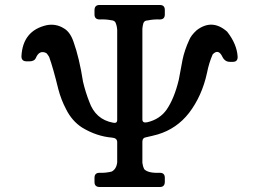

<svg xmlns="http://www.w3.org/2000/svg" viewBox="-20 -717 1040 770"><path d="M359 -676Q359 -697 379 -697H621Q641 -697 641 -677V-659Q641 -639 621 -639Q595 -640 572 -635Q559 -635 555 -624Q552 -614 551 -602V-238Q551 -222 572 -227Q621 -239 648 -277Q679 -322 697 -397L712 -477Q720 -516 739 -557Q746 -575 769 -596Q831 -643 891 -590Q930 -540 933 -490Q934 -469 914 -469H902Q882 -469 872 -489Q856 -523 833 -499Q818 -465 810 -424Q790 -332 738 -264Q689 -201 613 -178Q591 -172 568 -167Q551 -165 551 -149V-64Q553 -49 558 -39Q573 -22 621 -24Q641 -24 641 -4V12Q641 33 621 33H380Q359 33 359 13V-4Q359 -24 379 -24Q404 -23 428 -29Q447 -39 450 -66V-147Q450 -163 430 -165Q368 -170 310 -205Q269 -231 245 -279Q225 -317 214 -359Q193 -445 177 -489Q171 -499 166 -504Q138 -518 124 -485Q118 -471 98 -471H87Q66 -471 66 -491Q71 -594 167 -616Q204 -623 235 -604Q261 -590 275 -549Q298 -485 313 -389Q323 -347 338 -309Q363 -238 433 -225Q450 -221 450 -236V-597Q449 -614 443 -627Q439 -635 425 -636Q405 -640 380 -639Q359 -639 359 -659Z"/></svg>

Font: cwTeXKai
Style: Medium
Weight: 500
Version: Version 1.17